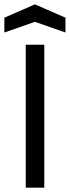

<svg xmlns="http://www.w3.org/2000/svg" viewBox="-43 -860 320 880"><path d="M75 0V-655H160V0ZM-23 -711V-779L117 -840L257 -779V-711L117 -760Z"/></svg>

Font: Ropa Sans
Style: Regular
Weight: 400
Designer: Botio Nikoltchev
Foundry: Botjo Nikoltchev
Version: Version 1.002